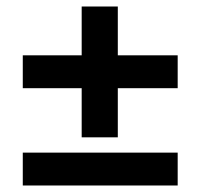

<svg xmlns="http://www.w3.org/2000/svg" viewBox="-20 -599 616 590"><path d="M526 -328H342V-177H231V-328H50V-429H231V-579H342V-429H526ZM526 -29H50V-130H526Z"/></svg>

Font: Hind Vadodara SemiBold
Style: Regular
Weight: 600
Designer: Hitesh Malaviya
Foundry: Indian Type Foundry
Version: Version 1.001;PS 1.0;hotconv 1.0.86;makeotf.lib2.5.63406; tt